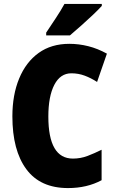

<svg xmlns="http://www.w3.org/2000/svg" viewBox="-20 -947 590 977"><path d="M343 -574Q287 -574 256.5 -515.5Q226 -457 226 -354Q226 -140 351 -140Q390 -140 425.5 -153.5Q461 -167 497 -185V-30Q423 10 326 10Q185 10 114 -86Q43 -182 43 -355Q43 -464 77.5 -547.5Q112 -631 176.5 -677.5Q241 -724 333 -724Q381 -724 429 -712Q477 -700 524 -674L474 -530Q443 -550 411 -562Q379 -574 343 -574ZM498 -917Q482 -899 453.5 -872Q425 -845 393.5 -817Q362 -789 336 -767H215V-781Q239 -817 264.5 -855.5Q290 -894 308 -927H498Z"/></svg>

Font: Noto Sans Lao Looped Condensed Black
Style: Regular
Weight: 900
Width: 3
Designer: Mark Frömberg, Ben Mitchell
Foundry: The Fontpad Ltd
Version: Version 1.002; ttfautohint (v1.8.4.7-5d5b)